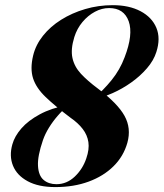

<svg xmlns="http://www.w3.org/2000/svg" viewBox="-20 -732 649 762"><path d="M200 10.5Q132.5 10.5 89.8 -12.8Q47 -36 31.5 -74.5Q16 -113 29 -159Q38 -191.5 65 -222.5Q92 -253.5 137.8 -278.2Q183.5 -303 247.5 -315L249 -311.5Q228 -294.5 208.8 -272.2Q189.5 -250 174.2 -225.2Q159 -200.5 150.5 -176Q128.5 -112 130.8 -73.5Q133 -35 153 -18Q173 -1 204 -1Q245 -1 276.8 -31.2Q308.5 -61.5 322.5 -103.5Q335 -139.5 330.8 -168Q326.5 -196.5 308.2 -220.2Q290 -244 259.5 -265Q198.5 -311 161 -347Q123.5 -383 111.2 -421.2Q99 -459.5 111.5 -511.5Q121.5 -553.5 150.5 -590Q179.5 -626.5 222.5 -653.5Q265.5 -680.5 318 -696Q370.5 -711.5 427.5 -711.5Q492.5 -711.5 537.8 -687.5Q583 -663.5 600.5 -621.8Q618 -580 600.5 -525.5Q590 -492 563.2 -461Q536.5 -430 501 -404.8Q465.5 -379.5 427 -362.5Q388.5 -345.5 354 -338.5L353 -343Q389.5 -373 422.8 -414Q456 -455 474.5 -504.5Q509.5 -595 490.8 -647.5Q472 -700 413 -700Q384 -700 356.5 -685.2Q329 -670.5 307.2 -644.5Q285.5 -618.5 275 -585Q260 -536.5 267.5 -502Q275 -467.5 301.2 -439.2Q327.5 -411 368.5 -380.5Q447 -321.5 474.2 -272.2Q501.5 -223 485.5 -165.5Q470.5 -112 430.8 -72.5Q391 -33 331.8 -11.2Q272.5 10.5 200 10.5Z"/></svg>

Font: Fraunces 120pt
Style: Bold Italic
Weight: 700
Italic angle: -16°
Version: Version 1.000;[b76b70a41]